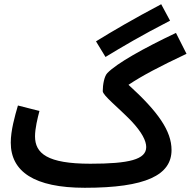

<svg xmlns="http://www.w3.org/2000/svg" viewBox="-20 -869 904 910"><path d="M480 -599C559 -647 650 -701 786 -771L744 -849C610 -778 516 -723 435 -673ZM382 21C671 21 793 -39 793 -158C793 -248 730 -339 589 -467C653 -510 737 -554 864 -614L814 -713C658 -639 534 -569 489 -523C474 -508 467 -467 467 -437C467 -417 540 -360 602 -296C653 -242 673 -201 673 -172C673 -113 592 -93 408 -93C204 -93 146 -142 146 -223C146 -260 158 -309 167 -343L65 -369C50 -318 31 -250 31 -193C31 -56 142 21 382 21Z"/></svg>

Font: Noto Sans Arabic SemCond SemBd
Style: Regular
Weight: 600
Width: 4
Designer: Monotype Design Team, Nadine Chahine, Nizar Qandah and Khaled Hosny
Foundry: Monotype Imaging Inc.
Version: Version 2.012